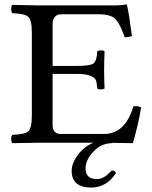

<svg xmlns="http://www.w3.org/2000/svg" viewBox="-20 -637 680 857"><path d="M498 134.8Q456.1 199.7 388.2 200.2Q300.3 200.2 299.8 126Q299.8 92.8 326.4 55.9Q353 19 396.5 0H154.8Q84 1 35.2 2Q30.3 -2 30 -15.9Q29.8 -29.8 35.2 -35.2Q90.3 -37.1 106.2 -51Q122.1 -64.9 122.1 -122.1V-491.2Q122.1 -548.3 106 -562.3Q89.8 -576.2 35.2 -578.1Q30.3 -582 30 -595.9Q29.8 -609.9 35.2 -615.2L153.8 -612.8H494.1Q520 -612.8 543 -617.2Q546.9 -617.2 546.9 -613.8Q555.7 -578.6 568.8 -476.1Q549.8 -469.2 536.1 -471.2Q517.1 -528.3 496.1 -550.8Q475.1 -573.2 422.9 -573.2H251Q233.9 -573.2 224.4 -561Q214.8 -548.8 214.8 -530.8V-342.8H323.2Q384.3 -342.8 398.2 -354.5Q412.1 -366.2 414.1 -408.2Q418 -412.1 429.9 -412.1Q441.9 -412.1 446.8 -408.2Q444.8 -366.2 444.8 -326.2Q444.8 -274.4 446.8 -242.2Q441.9 -238.3 429.9 -238Q418 -237.8 414.1 -242.2Q412.1 -268.1 408 -279.1Q403.8 -290 383.8 -298.6Q363.8 -307.1 323.2 -307.1H214.8V-80.1Q214.8 -39.1 251 -39.1H443.8Q539.1 -39.1 575.2 -162.1Q594.2 -166 609.9 -157.2Q597.7 -82 573.2 2Q524.9 1 480.5 0.5L481.9 2Q432.1 2 397 39.6Q361.8 77.1 361.8 115.2Q361.8 162.1 412.1 162.1Q426.3 162.1 438.2 156.5Q450.2 150.9 457.5 144.5Q464.8 138.2 479 124Q492.2 123.5 498 134.8Z"/></svg>

Font: Linux Libertine Mono
Style: Mono
Weight: 400
Designer: Philipp H. Poll
Foundry: Philipp H. Poll
Version: Version 5.1.7 ; ttfautohint (v0.9)